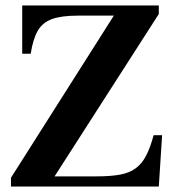

<svg xmlns="http://www.w3.org/2000/svg" viewBox="-20 -680 631 700"><path d="M20 0V-32L395 -623H264Q204 -623 169.5 -610.5Q135 -598 117.5 -567.5Q100 -537 92 -484H61V-660H559V-629L179 -37H332Q384 -37 418.5 -43.5Q453 -50 475.5 -67Q498 -84 513 -113Q528 -142 540 -187H571L559 0Z"/></svg>

Font: Frank Ruhl Libre SemiBold
Style: Regular
Weight: 600
Designer: Yanek Iontef
Foundry: Fontef
Version: Version 6.003;gftools[0.9.30]